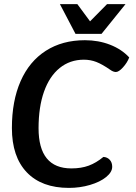

<svg xmlns="http://www.w3.org/2000/svg" viewBox="-20 -906 663 936"><path d="M38 -282Q38 -414 80.5 -510.5Q123 -607 203.5 -658.5Q284 -710 394 -710Q460 -710 516.5 -688Q573 -666 610 -626Q600 -600 579.5 -577.5Q559 -555 545 -555Q532 -555 517 -566Q478 -593 449.5 -604Q421 -615 389 -615Q321 -615 271 -574.5Q221 -534 194.5 -459Q168 -384 168 -281Q168 -85 328 -85Q376 -85 412.5 -98.5Q449 -112 484 -141Q503 -140 515 -127Q527 -114 527 -93Q527 -67 497.5 -43Q468 -19 419 -4.5Q370 10 316 10Q183 10 110.5 -66Q38 -142 38 -282ZM272 -886H357L419 -802L502 -886H592L475 -741H348Z"/></svg>

Font: Krub SemiBold
Style: Italic
Weight: 600
Italic angle: -8°
Designer: Ekaluck Peanpanawate
Foundry: Cadson Demak Co.,Ltd.
Version: Version 1.000; ttfautohint (v1.6)